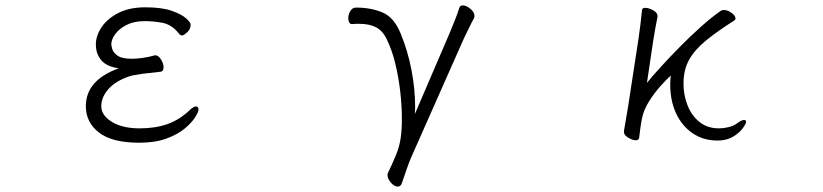

<svg xmlns="http://www.w3.org/2000/svg" viewBox="-20 -511 3040 709"><path d="M419 -259Q297 -215 297 -119Q297 -59 345.5 -21.5Q394 16 494 16Q553 16 595 0.5Q637 -15 663 -37Q689 -59 701 -78.5Q713 -98 713 -106Q713 -118 703 -118Q696 -118 682 -106Q644 -69 599 -53Q554 -37 496 -37Q432 -37 393 -61Q354 -85 354 -119Q354 -151 379 -180.5Q404 -210 454 -228Q471 -234 506 -238.5Q541 -243 572 -246Q584 -247 584 -262Q584 -276 574.5 -291.5Q565 -307 553 -307Q552 -307 551 -306.5Q550 -306 549 -306Q532 -301 509 -297.5Q486 -294 467 -294Q430 -294 414 -305.5Q398 -317 394.5 -330Q391 -343 391 -347Q391 -365 405.5 -385Q420 -405 447.5 -419Q475 -433 514 -433Q544 -433 576.5 -427.5Q609 -422 633 -396Q638 -390 642.5 -385Q647 -380 653 -380Q658 -380 671 -391.5Q684 -403 684 -420Q684 -428 667.5 -443Q651 -458 614.5 -471Q578 -484 516 -484Q458 -484 417 -463Q376 -442 355 -410.5Q334 -379 334 -347Q334 -311 355 -287.5Q376 -264 419 -259Z M1640 -388 1512 -90Q1512 -96 1512.5 -102.5Q1513 -109 1513 -115Q1513 -182 1499.5 -252.5Q1486 -323 1460 -386Q1436 -446 1393.5 -464.5Q1351 -483 1295 -483Q1281 -483 1273.5 -470Q1266 -457 1266 -444Q1266 -435 1269.5 -428.5Q1273 -422 1279 -422H1280Q1288 -423 1294.5 -423Q1301 -423 1308 -423Q1344 -423 1369 -410Q1394 -397 1409 -364Q1428 -325 1440 -275Q1452 -225 1458 -172.5Q1464 -120 1464 -73Q1464 -28 1459 2.5Q1454 33 1442.5 61Q1431 89 1412 129Q1411 131 1411 136Q1411 149 1423.5 163.5Q1436 178 1449 178Q1460 178 1464 165Q1472 142 1481.5 114.5Q1491 87 1498 71L1693 -369Q1700 -383 1711 -406Q1722 -429 1730 -443Q1732 -446 1732 -452Q1732 -466 1717 -478.5Q1702 -491 1689 -491Q1679 -491 1676 -482Q1669 -459 1659 -434.5Q1649 -410 1640 -388Z M2284 -27V-24Q2284 -12 2300 -2.5Q2316 7 2328 7Q2338 7 2340 -1Q2342 -20 2345 -40.5Q2348 -61 2351 -75Q2357 -105 2376 -135.5Q2395 -166 2418 -192Q2441 -218 2457 -232Q2456 -224 2455.5 -215Q2455 -206 2455 -198Q2455 -139 2476.5 -92.5Q2498 -46 2537.5 -19Q2577 8 2630 8Q2663 8 2686.5 -6Q2710 -20 2722.5 -37Q2735 -54 2735 -61Q2735 -68 2728 -68Q2718 -68 2701 -55Q2689 -46 2670.5 -41.5Q2652 -37 2635 -37Q2592 -37 2562.5 -61Q2533 -85 2518.5 -123Q2504 -161 2504 -202Q2504 -253 2524.5 -290Q2545 -327 2586.5 -361Q2628 -395 2691 -435Q2696 -438 2696 -443Q2696 -453 2681.5 -463.5Q2667 -474 2653 -474Q2649 -474 2646 -473Q2643 -472 2640 -470Q2606 -446 2567.5 -411.5Q2529 -377 2491.5 -339Q2454 -301 2422 -266Q2390 -231 2369 -205L2392 -360Q2395 -379 2400 -407Q2405 -435 2408 -449V-452Q2408 -464 2392 -473Q2376 -482 2363 -482Q2352 -482 2351 -475Q2349 -454 2345 -421.5Q2341 -389 2338 -369L2299 -115Z"/></svg>

Font: Klee One
Style: Regular
Weight: 400
Designer: Fontworks Inc.
Foundry: Fontworks Inc.
Version: Version 1.100